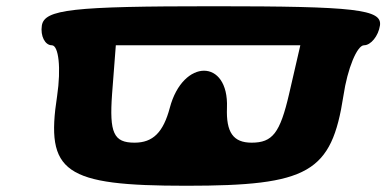

<svg xmlns="http://www.w3.org/2000/svg" viewBox="-20 -653 1237 615"><path d="M114 -571C109 -538 124 -508 146 -508C168 -508 176 -434 163 -346C125 -100 185 -58 577 -58C969 -58 1042 -100 1080 -346C1093 -434 1124 -508 1146 -508C1168 -508 1192 -538 1197 -571C1205 -623 1119 -633 665 -633C211 -633 122 -623 114 -571ZM906 -352C877 -227 853 -196 786 -196C727 -196 704 -229 707 -308C713 -466 566 -466 524 -308C503 -229 470 -196 411 -196C344 -196 330 -227 339 -352L351 -508H942Z"/></svg>

Font: Hussar Skorodowane
Style: Ky
Weight: 700
Foundry: Cannot Into Space Fonts
Version: Version 0.892